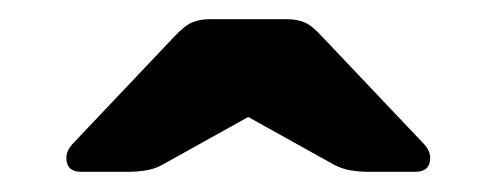

<svg xmlns="http://www.w3.org/2000/svg" viewBox="-20 -762 504 195"><path d="M62.6 -587.5Q47.4 -587.5 47.4 -601.6Q47.4 -609.6 55 -617.2L157.6 -725.4Q168 -736.4 175.6 -739.4Q183.3 -742.5 192.8 -742.5H271.5Q281.4 -742.5 289 -739.4Q296.6 -736.4 306.6 -725.4L409.2 -617.2Q416.9 -609.6 416.9 -601.6Q416.9 -587.5 401.6 -587.5H354Q345.5 -587.5 336.7 -588.9Q328 -590.2 319.6 -594.5L232.1 -643.2L144.6 -594.5Q136.9 -590.2 127.8 -588.9Q118.7 -587.5 110.2 -587.5Z"/></svg>

Font: Rubik Light
Style: Regular
Weight: 300
Designer: Hubert and Fischer
Foundry: Hubert and Fischer
Version: Version 2.300;gftools[0.9.30]